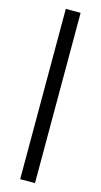

<svg xmlns="http://www.w3.org/2000/svg" viewBox="-139 -762 527 1002"><g transform="rotate(15 124.0 -261.0)"><path d="M84 -721H164V199H84Z"/></g></svg>

Font: Chivo
Style: Regular
Weight: 400
Designer: Hector Gatti
Foundry: Omnibus-Type
Version: Version 1.007;PS 001.007;hotconv 1.0.88;makeotf.lib2.5.64775